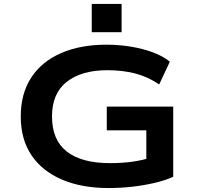

<svg xmlns="http://www.w3.org/2000/svg" viewBox="-20 -941 1004 971"><path d="M529 10Q394 10 294 -32.5Q194 -75 139.5 -155.5Q85 -236 85 -352Q85 -467 137.5 -548Q190 -629 288 -672Q386 -715 517 -715Q583 -715 642.5 -705Q702 -695 752.5 -676.5Q803 -658 839 -629L785 -514Q728 -553 663.5 -569.5Q599 -586 523 -586Q393 -586 318 -527.5Q243 -469 243 -352Q243 -233 318 -174.5Q393 -116 536 -116Q599 -116 651.5 -123.5Q704 -131 752 -147L720 -109V-282H520V-402H856V-47Q817 -29 764 -16.5Q711 -4 651 3Q591 10 529 10ZM444 -778V-921H595V-778Z"/></svg>

Font: Nunito Sans 7pt Expanded
Style: Bold
Weight: 700
Width: 7
Designer: Vernon Adams
Foundry: Vernon Adams
Version: Version 3.101;gftools[0.9.27]